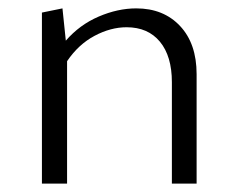

<svg xmlns="http://www.w3.org/2000/svg" viewBox="-20 -438 569 458"><path d="M449 -261V0H390V-242Q390 -304 361.5 -338.5Q333 -373 282 -373Q244 -373 205.5 -352.5Q167 -332 140 -292V0H80V-408L129 -418L137 -341Q170 -379 215.5 -398.5Q261 -418 305 -418Q370 -418 409.5 -376Q449 -334 449 -261Z"/></svg>

Font: Isabella Sans
Style: Regular
Weight: 400
Designer: Original fonts by Christian Thalmann (Catharsis Fonts), Modifications by Cristiano Sobral
Version: Version 0.002;July 12, 2020;FontCreator 13.0.0.2655 64-bit; 